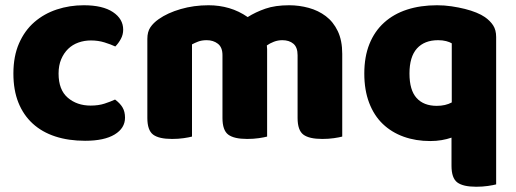

<svg xmlns="http://www.w3.org/2000/svg" viewBox="-20 -521 1963 731"><path d="M326 -367Q301 -367 278.5 -359Q256 -351 239.5 -335Q223 -319 213 -295.5Q203 -272 203 -241Q203 -179 238 -149Q273 -119 325 -119Q355 -119 378 -126.5Q401 -134 418 -142Q437 -128 446.5 -112Q456 -96 456 -73Q456 -33 416.5 -9Q377 15 304 15Q241 15 190.5 -1.5Q140 -18 104.5 -50.5Q69 -83 50 -130.5Q31 -178 31 -241Q31 -307 52.5 -356Q74 -405 111 -437Q148 -469 196.5 -485Q245 -501 299 -501Q371 -501 410 -475Q449 -449 449 -408Q449 -389 440 -372.5Q431 -356 419 -344Q402 -352 378 -359.5Q354 -367 326 -367Z M1283 -1Q1272 2 1251.5 5Q1231 8 1207 8Q1157 8 1135 -8.5Q1113 -25 1113 -72V-311Q1113 -341 1097 -354.5Q1081 -368 1055 -368Q1038 -368 1022.5 -362Q1007 -356 996 -348Q996 -344 996.5 -340.5Q997 -337 997 -334V-1Q986 2 965.5 5Q945 8 921 8Q871 8 849 -8.5Q827 -25 827 -72V-311Q827 -341 809.5 -354.5Q792 -368 767 -368Q748 -368 734 -362.5Q720 -357 711 -352V-1Q700 2 679.5 5Q659 8 635 8Q585 8 563 -8.5Q541 -25 541 -72V-373Q541 -400 552.5 -417Q564 -434 584 -448Q618 -472 668 -486.5Q718 -501 774 -501Q815 -501 852.5 -490Q890 -479 923 -456Q953 -475 990.5 -488Q1028 -501 1081 -501Q1119 -501 1155.5 -491Q1192 -481 1220.5 -459.5Q1249 -438 1266 -402.5Q1283 -367 1283 -316Z M1869 181Q1858 184 1837.5 187Q1817 190 1793 190Q1743 190 1721 173.5Q1699 157 1699 110V3Q1682 9 1661.5 12.5Q1641 16 1618 16Q1563 16 1517 -0.5Q1471 -17 1437.5 -49Q1404 -81 1385.5 -129.5Q1367 -178 1367 -241Q1367 -305 1386.5 -353.5Q1406 -402 1442.5 -435Q1479 -468 1530 -484.5Q1581 -501 1644 -501Q1672 -501 1699 -497Q1726 -493 1750 -487Q1774 -481 1793.5 -473Q1813 -465 1826 -456Q1846 -442 1857.5 -424.5Q1869 -407 1869 -380ZM1643 -118Q1676 -118 1700 -131V-356Q1692 -361 1678.5 -364.5Q1665 -368 1648 -368Q1596 -368 1567.5 -336.5Q1539 -305 1539 -241Q1539 -178 1566 -148Q1593 -118 1643 -118Z"/></svg>

Font: Baloo Chettan 2 ExtraBold
Style: Regular
Weight: 800
Designer: Maithili Shingre, Unnati Kotecha and Ek Type
Foundry: Ek Type
Version: Version 1.640;hotconv 1.0.111;makeotfexe 2.5.65597; ttfautoh